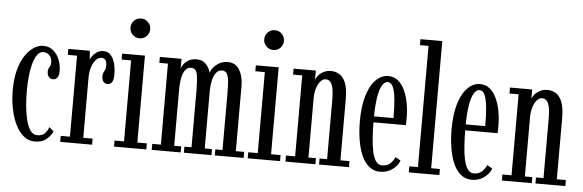

<svg xmlns="http://www.w3.org/2000/svg" viewBox="-49 -908 3270 1077"><g transform="rotate(5 1586.5 -370.0)"><path d="M173.5 10.5Q138.5 10.5 111 -12Q83.5 -34.5 64.5 -73.2Q45.5 -112 35.5 -161.8Q25.5 -211.5 25.5 -266Q25.5 -332.5 39.2 -381.8Q53 -431 75 -463.5Q97 -496 123.5 -512.2Q150 -528.5 175 -528.5Q208.5 -528.5 231.5 -509Q254.5 -489.5 266.5 -458.8Q278.5 -428 278.5 -394.5Q278.5 -371.5 269.8 -359Q261 -346.5 245.5 -346.5Q230 -346.5 221 -357.5Q212 -368.5 212 -386.5Q212 -398.5 215.8 -405.2Q219.5 -412 223.2 -419.2Q227 -426.5 227 -438.5Q227 -464.5 213 -479Q199 -493.5 178.5 -493.5Q158 -493.5 143.8 -473.5Q129.5 -453.5 120.8 -420.8Q112 -388 108.2 -348.2Q104.5 -308.5 104.5 -269Q104.5 -228.5 108.2 -185.8Q112 -143 120.8 -106.8Q129.5 -70.5 145 -48.2Q160.5 -26 184.5 -26Q211.5 -26 226.2 -40.5Q241 -55 248.5 -77L274 -55.5Q265 -33.5 240.5 -11.5Q216 10.5 173.5 10.5Z M316 0V-34H368V-490H316V-523.5H437L441 -474.5Q442.5 -480.5 451.5 -493.5Q460.5 -506.5 476.2 -517.5Q492 -528.5 514 -528.5Q539.5 -528.5 555.2 -511.2Q571 -494 578.5 -464.8Q586 -435.5 586 -399Q586 -373 577 -359.8Q568 -346.5 552 -346.5Q537.5 -346.5 528.8 -357.2Q520 -368 520 -389Q520 -401.5 524.2 -409Q528.5 -416.5 532.2 -425Q536 -433.5 536 -448Q536 -470 528.2 -480Q520.5 -490 506.5 -490Q488.5 -490 474 -473.8Q459.5 -457.5 451.2 -431Q443 -404.5 443 -374V-34H495.5V0Z M619 0V-34H672.5V-490H619V-523.5H747.5V-34H801V0ZM709 -617.5Q685.5 -617.5 669.2 -633.8Q653 -650 653 -673Q653 -696.5 669.2 -712.8Q685.5 -729 709 -729Q731.5 -729 747.8 -712.8Q764 -696.5 764 -673Q764 -650 747.8 -633.8Q731.5 -617.5 709 -617.5Z M831.5 0V-34H880V-490H831.5V-523.5H953.5V-467Q954.5 -476 964 -490.5Q973.5 -505 992.2 -516.5Q1011 -528 1038.5 -528Q1067 -528 1083.8 -513.8Q1100.5 -499.5 1108.5 -482.8Q1116.5 -466 1117.5 -458.5Q1120.5 -472.5 1133.2 -488.8Q1146 -505 1166.8 -516.5Q1187.5 -528 1214.5 -528Q1258.5 -528 1280.2 -491Q1302 -454 1302 -400V-34H1349V0H1186.5V-34H1227V-345.5Q1227 -387.5 1224.8 -417.2Q1222.5 -447 1214 -462.5Q1205.5 -478 1186 -478Q1166 -478 1153 -461.8Q1140 -445.5 1133.8 -419.2Q1127.5 -393 1127 -363.5V-34H1168V0H1012.5V-34H1052.5V-345.5Q1052.5 -408.5 1046.5 -443.2Q1040.5 -478 1011 -478Q991.5 -478 979 -461.5Q966.5 -445 961 -417.8Q955.5 -390.5 955 -359.5V-34H994.5V0Z M1372 0V-34H1425.5V-490H1372V-523.5H1500.5V-34H1554V0ZM1462 -617.5Q1438.5 -617.5 1422.2 -633.8Q1406 -650 1406 -673Q1406 -696.5 1422.2 -712.8Q1438.5 -729 1462 -729Q1484.5 -729 1500.8 -712.8Q1517 -696.5 1517 -673Q1517 -650 1500.8 -633.8Q1484.5 -617.5 1462 -617.5Z M1584.5 0V-34H1636V-490H1584.5V-523.5H1709.5V-470Q1712 -481 1723 -494.8Q1734 -508.5 1752.5 -518.5Q1771 -528.5 1795.5 -528.5Q1819 -528.5 1840.8 -516.8Q1862.5 -505 1876.8 -472Q1891 -439 1891 -374.5V-34H1942V0H1773.5V-34H1816V-366.5Q1816 -427 1805 -453.2Q1794 -479.5 1769.5 -479.5Q1757 -479.5 1746.2 -470.5Q1735.5 -461.5 1727.8 -446.2Q1720 -431 1715.8 -412.5Q1711.5 -394 1711 -375V-34H1753V0Z M2118 10.5Q2082 10.5 2055.8 -11Q2029.5 -32.5 2013 -70.2Q1996.5 -108 1988.5 -157.5Q1980.5 -207 1980.5 -263Q1980.5 -330 1991.8 -380Q2003 -430 2022.2 -463Q2041.5 -496 2066 -512.2Q2090.5 -528.5 2117.5 -528.5Q2149 -528.5 2172.2 -509.8Q2195.5 -491 2210.5 -459Q2225.5 -427 2233 -386.8Q2240.5 -346.5 2240.5 -303.5Q2240.5 -293 2240.2 -282.8Q2240 -272.5 2239.5 -262.5H2050V-296H2167Q2167 -359 2162.5 -403.2Q2158 -447.5 2147.2 -471Q2136.5 -494.5 2117.5 -494.5Q2099.5 -494.5 2085.8 -471Q2072 -447.5 2064.5 -399.8Q2057 -352 2057 -278Q2057 -223.5 2060 -177.5Q2063 -131.5 2070.5 -97.5Q2078 -63.5 2091.5 -44.8Q2105 -26 2125.5 -26Q2156.5 -26 2173.8 -44Q2191 -62 2197.5 -79L2227 -62Q2217.5 -34 2187.8 -11.8Q2158 10.5 2118 10.5Z M2279 0V-34H2327.5V-716.5H2279V-750H2402V-34H2451V0Z M2634.5 10.5Q2598.5 10.5 2572.2 -11Q2546 -32.5 2529.5 -70.2Q2513 -108 2505 -157.5Q2497 -207 2497 -263Q2497 -330 2508.2 -380Q2519.5 -430 2538.8 -463Q2558 -496 2582.5 -512.2Q2607 -528.5 2634 -528.5Q2665.5 -528.5 2688.8 -509.8Q2712 -491 2727 -459Q2742 -427 2749.5 -386.8Q2757 -346.5 2757 -303.5Q2757 -293 2756.8 -282.8Q2756.5 -272.5 2756 -262.5H2566.5V-296H2683.5Q2683.5 -359 2679 -403.2Q2674.5 -447.5 2663.8 -471Q2653 -494.5 2634 -494.5Q2616 -494.5 2602.2 -471Q2588.5 -447.5 2581 -399.8Q2573.5 -352 2573.5 -278Q2573.5 -223.5 2576.5 -177.5Q2579.5 -131.5 2587 -97.5Q2594.5 -63.5 2608 -44.8Q2621.5 -26 2642 -26Q2673 -26 2690.2 -44Q2707.5 -62 2714 -79L2743.5 -62Q2734 -34 2704.2 -11.8Q2674.5 10.5 2634.5 10.5Z M2803 0V-34H2854.5V-490H2803V-523.5H2928V-470Q2930.5 -481 2941.5 -494.8Q2952.5 -508.5 2971 -518.5Q2989.5 -528.5 3014 -528.5Q3037.5 -528.5 3059.2 -516.8Q3081 -505 3095.2 -472Q3109.5 -439 3109.5 -374.5V-34H3160.5V0H2992V-34H3034.5V-366.5Q3034.5 -427 3023.5 -453.2Q3012.5 -479.5 2988 -479.5Q2975.5 -479.5 2964.8 -470.5Q2954 -461.5 2946.2 -446.2Q2938.5 -431 2934.2 -412.5Q2930 -394 2929.5 -375V-34H2971.5V0Z"/></g></svg>

Font: Imbue Thin
Style: Regular
Weight: 400
Version: Version 1.102